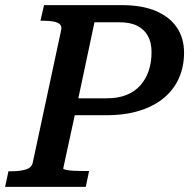

<svg xmlns="http://www.w3.org/2000/svg" viewBox="-43 -730 748 750"><path d="M305 -62 292 0H-23L-10 -61H1Q35 -61 58 -68Q81 -75 85 -95L196 -613Q199 -628 190.5 -635.5Q182 -643 165.5 -646Q149 -649 126 -649H115L129 -710H432Q512 -710 566 -687Q620 -664 648 -622.5Q676 -581 676 -524Q676 -471 656.5 -426Q637 -381 598.5 -348.5Q560 -316 503.5 -298Q447 -280 374 -280H249L204 -72Q204 -69 215 -66.5Q226 -64 244 -63Q262 -62 281 -62ZM549 -527Q549 -563 535 -589Q521 -615 493.5 -629Q466 -643 423 -643H326L263 -346H374Q419 -346 452 -359.5Q485 -373 506.5 -398Q528 -423 538.5 -455.5Q549 -488 549 -527Z"/></svg>

Font: Roboto Serif Medium
Style: Italic
Weight: 500
Italic angle: -10°
Designer: Greg Gazdowicz
Foundry: Commercial Type
Version: Version 1.008